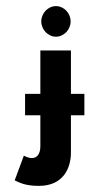

<svg xmlns="http://www.w3.org/2000/svg" viewBox="-20 -453 322 628"><path d="M112 -288V-146H62V-76H112V25C112 51 101 64 84 64C71 64 58 56 58 56L28 137C42 143 60 155 107 155C187 155 212 97 212 46V-76H256V-146H212V-288ZM115 -383C115 -356 137 -333 163 -333C189 -333 211 -356 211 -383C211 -410 189 -433 163 -433C137 -433 115 -410 115 -383Z"/></svg>

Font: Hussar Tani
Style: Bold
Weight: 700
Foundry: Cannot Into Space Fonts
Version: Version 0.92